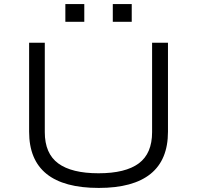

<svg xmlns="http://www.w3.org/2000/svg" viewBox="-20 -915 969 943"><path d="M465 8Q294 8 208.5 -61Q123 -130 123 -268V-705H200V-266Q200 -161 266 -112.5Q332 -64 464 -64Q596 -64 661.5 -112.5Q727 -161 727 -266V-705H805V-268Q805 -130 719.5 -61Q634 8 465 8ZM534 -808V-895H627V-808ZM301 -808V-895H394V-808Z"/></svg>

Font: Nunito Sans 7pt Expanded Light
Style: Regular
Weight: 300
Width: 7
Designer: Vernon Adams
Foundry: Vernon Adams
Version: Version 3.101;gftools[0.9.27]